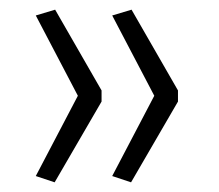

<svg xmlns="http://www.w3.org/2000/svg" viewBox="-20 -472 452 397"><path d="M93 -95 54 -108 141 -274 54 -440 94 -452 190 -285V-262ZM251 -95 212 -108 299 -274 212 -440 252 -452 348 -285V-262Z"/></svg>

Font: Nunito Sans 7pt ExtraLight
Style: Regular
Weight: 250
Designer: Vernon Adams
Foundry: Vernon Adams
Version: Version 3.101;gftools[0.9.27]